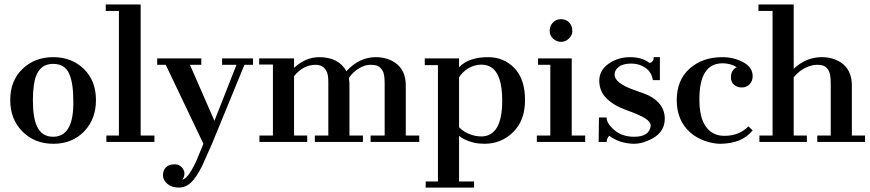

<svg xmlns="http://www.w3.org/2000/svg" viewBox="-20 -644 3948 871"><path d="M26.4 -190.3Q26.4 -277.8 81.9 -331.2Q137.5 -384.7 221.5 -384.7Q305.6 -384.7 360.4 -331.2Q415.3 -277.8 415.3 -190.3Q415.3 -102.8 361.1 -47.2Q306.9 8.3 222.2 8.3Q137.5 8.3 81.9 -47.2Q26.4 -102.8 26.4 -190.3ZM220.8 -23.6Q316.7 -23.6 312.5 -190.3Q312.5 -268.1 293.1 -311.1Q273.6 -354.2 220.8 -354.2Q145.8 -354.2 133.3 -255.6Q129.2 -225 129.2 -190.3Q129.2 -111.1 147.2 -72.2Q169.4 -23.6 220.8 -23.6Z M462.5 -29.2H519.4V-594.4H459.7V-623.6H618.1V-29.2H680.6V0H462.5Z M719.4 151.4Q719.4 118.1 747.2 105.6Q756.9 101.4 774.3 101.4Q791.7 101.4 804.2 114.6Q816.7 127.8 816.7 143.1Q816.7 158.3 806.9 170.8Q831.9 168.1 869.4 88.9L902.8 8.3L731.9 -350H693.1V-379.2H893.1V-350H841.7L952.8 -95.8L1052.8 -350H987.5V-379.2H1127.8V-350H1088.9L941.7 8.3L897.2 108.3Q870.8 161.1 846.5 184Q822.2 206.9 791 206.9Q759.7 206.9 739.6 190.3Q719.4 173.6 719.4 151.4Z M1427.8 -384.7Q1516.7 -384.7 1551.4 -320.8Q1609.7 -384.7 1684.7 -384.7Q1734.7 -384.7 1772.2 -359.7Q1820.8 -326.4 1820.8 -256.9V-29.2H1881.9V0H1661.1V-29.2H1725V-266.7Q1725 -308.3 1715.3 -323.6Q1705.6 -338.9 1694.4 -344.4Q1683.3 -350 1659 -350Q1634.7 -350 1607.6 -333.3Q1580.6 -316.7 1562.5 -290.3Q1565.3 -273.6 1565.3 -261.1V-29.2H1626.4V0H1408.3V-29.2H1469.4V-270.8Q1469.4 -309.7 1459.7 -323.6Q1444.4 -350 1412.5 -350Q1355.6 -350 1313.9 -298.6V-29.2H1373.6V0H1156.9V-29.2H1218.1V-351.4H1155.6V-379.2H1313.9V-336.1Q1366.7 -384.7 1427.8 -384.7Z M2062.5 -338.9Q2105.6 -384.7 2194.4 -384.7Q2265.3 -384.7 2313.2 -335.4Q2361.1 -286.1 2361.8 -192.4Q2362.5 -98.6 2308.3 -45.1Q2254.2 8.3 2177.8 8.3Q2127.8 8.3 2086.1 -12.5Q2073.6 -18.1 2062.5 -27.8V179.2H2130.6V206.9H1911.1V179.2H1966.7V-348.6H1906.9V-379.2H2062.5ZM2162.5 -25Q2258.3 -25 2258.3 -187.5Q2258.3 -309.7 2205.6 -340.3Q2187.5 -351.4 2159.7 -350.7Q2131.9 -350 2105.6 -334.7Q2079.2 -319.4 2062.5 -293.1V-66.7Q2091.7 -37.5 2136.1 -27.8Q2150 -25 2162.5 -25Z M2523.6 -556.9Q2558.3 -556.9 2572.2 -526.4Q2576.4 -516.7 2576.4 -500.7Q2576.4 -484.7 2561.1 -469.4Q2545.8 -454.2 2525 -454.2Q2504.2 -454.2 2488.9 -468.8Q2473.6 -483.3 2473.6 -504.9Q2473.6 -526.4 2488.2 -541.7Q2502.8 -556.9 2523.6 -556.9ZM2415.3 -29.2H2476.4V-350H2420.8V-379.2H2573.6V-29.2H2634.7V0H2415.3Z M2856.9 -23.6Q2926.4 -23.6 2931.9 -73.6Q2931.9 -91.7 2906.2 -107.6Q2880.6 -123.6 2822.2 -144.4Q2763.9 -165.3 2731.2 -197.9Q2698.6 -230.6 2698.6 -277.8Q2698.6 -325 2741 -354.9Q2783.3 -384.7 2838.2 -384.7Q2893.1 -384.7 2926.4 -358.3Q2945.8 -362.5 2945.8 -384.7H2973.6V-280.6H2941.7Q2936.1 -316.7 2908.3 -336.1Q2880.6 -355.6 2843.8 -355.6Q2806.9 -355.6 2787.5 -341Q2768.1 -326.4 2768.1 -306.2Q2768.1 -286.1 2790.3 -268.8Q2812.5 -251.4 2854.2 -236.8Q2895.8 -222.2 2919.4 -212.5Q2995.8 -175 2995.8 -105.6Q2995.8 -36.1 2918.1 -5.6Q2887.5 8.3 2855.6 8.3Q2790.3 6.9 2744.4 -27.8Q2733.3 -19.4 2731.9 0H2695.8L2697.2 -111.1H2731.9Q2731.9 -83.3 2767.4 -53.5Q2802.8 -23.6 2856.9 -23.6Z M3394.4 -52.8Q3347.2 6.9 3248.6 8.3Q3213.9 8.3 3175.7 -5.6Q3137.5 -19.4 3109.7 -44.4Q3050 -98.6 3050 -189.6Q3050 -280.6 3108.3 -332.6Q3166.7 -384.7 3256.9 -384.7Q3308.3 -384.7 3351.4 -361.8Q3394.4 -338.9 3394.4 -298.6Q3394.4 -276.4 3380.6 -261.8Q3366.7 -247.2 3345.1 -247.2Q3323.6 -247.2 3309.7 -259.7Q3295.8 -272.2 3295.8 -293.1Q3295.8 -326.4 3322.2 -338.9Q3294.4 -356.9 3258.3 -356.9Q3151.4 -356.9 3152.8 -190.3Q3152.8 -73.6 3216.7 -38.9Q3237.5 -27.8 3266.7 -27.8Q3333.3 -27.8 3375 -70.8Z M3425 -29.2H3484.7V-594.4H3420.8V-623.6H3580.6V-331.9Q3636.1 -384.7 3708.3 -384.7Q3758.3 -384.7 3795.8 -359.7Q3844.4 -326.4 3844.4 -256.9V-29.2H3904.2V0H3687.5V-29.2H3748.6V-263.9Q3748.6 -306.9 3739.6 -322.9Q3730.6 -338.9 3718.8 -344.4Q3706.9 -350 3684.7 -350Q3662.5 -350 3633.3 -336.1Q3604.2 -322.2 3580.6 -293.1V-29.2H3640.3V0H3425Z"/></svg>

Font: Sree Krushnadevaraya
Style: Regular
Weight: 400
Designer: Purushoth Kumar Guthula
Foundry: Andhrapradesh Society for Knowledge Networks
Version: Version 1.0.5; ttfautohint (v1.2.42-39fb)